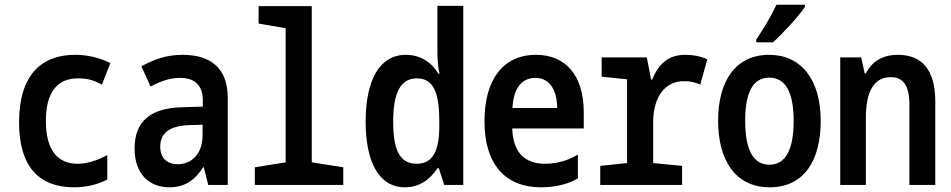

<svg xmlns="http://www.w3.org/2000/svg" viewBox="-20 -786 4040 816"><path d="M294 10C338 10 388 2 436 -23V-127C390 -102 347 -90 310 -90C227 -90 175 -145 175 -272C175 -392 222 -453 311 -453C349 -453 376 -447 413 -426L449 -518C403 -541 352 -553 299 -553C154 -553 61 -465 61 -266C61 -79 145 10 294 10Z M701 10C764 10 809 -20 843 -75H846L865 0H948V-370C948 -493 879 -553 756 -553C688 -553 635 -534 581 -504L620 -418C658 -439 700 -455 745 -455C801 -455 842 -430 842 -359V-333L750 -330C623 -326 552 -273 552 -155C552 -47 613 10 701 10ZM735 -88C695 -88 661 -109 661 -163C661 -221 701 -250 779 -254L841 -256V-213C841 -127 790 -88 735 -88Z M1063 0H1439V-75L1305 -96V-760H1079V-686L1194 -666V-96L1063 -75Z M1701 10C1762 10 1807 -22 1839 -71H1845L1868 0H1949V-761H1839V-566C1839 -539 1841 -503 1848 -473H1843C1815 -521 1766 -553 1705 -553C1592 -553 1534 -444 1534 -269C1534 -100 1589 10 1701 10ZM1751 -90C1681 -90 1651 -145 1651 -268C1651 -388 1680 -453 1752 -453C1828 -453 1847 -381 1847 -269V-251C1847 -151 1823 -90 1751 -90Z M2279 10C2352 10 2402 -8 2436 -28V-129C2402 -109 2357 -90 2296 -90C2207 -90 2160 -142 2157 -240H2461V-308C2461 -466 2384 -553 2258 -553C2119 -553 2039 -449 2039 -270C2039 -90 2126 10 2279 10ZM2348 -327H2158C2162 -413 2199 -455 2256 -455C2312 -455 2347 -409 2348 -327Z M2531 0H2879V-81L2756 -93V-267C2756 -371 2804 -441 2887 -441C2910 -441 2935 -437 2956 -426L2986 -534C2955 -548 2925 -553 2892 -553C2817 -553 2777 -510 2752 -448H2747L2729 -542H2537V-460L2645 -449V-93L2531 -81Z M3194 -618V-606H3265C3308 -645 3375 -717 3401 -757V-766H3280C3259 -721 3230 -671 3194 -618ZM3251 10C3400 10 3468 -108 3468 -272C3468 -452 3382 -553 3249 -553C3107 -553 3032 -443 3032 -273C3032 -107 3104 10 3251 10ZM3250 -86C3181 -86 3147 -150 3147 -273C3147 -395 3181 -456 3249 -456C3318 -456 3353 -395 3353 -272C3353 -150 3319 -86 3250 -86Z M3551 0H3660V-285C3660 -401 3696 -458 3766 -458C3820 -458 3845 -421 3845 -340V0H3955V-354C3955 -492 3896 -553 3796 -553C3733 -553 3686 -526 3660 -474H3655L3640 -542H3551Z"/></svg>

Font: Noto Sans Mono ExtraCondensed SemiBold
Style: Regular
Weight: 600
Width: 2
Designer: Monotype Design Team
Foundry: Monotype Imaging Inc.
Version: Version 2.014